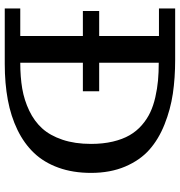

<svg xmlns="http://www.w3.org/2000/svg" viewBox="6 -782 775 828"><g transform="rotate(90 394.0 -367.5)"><path d="M254.9 0H16.1V-66.9H134.8V-336.9H26.9V-407.2H134.8V-665H16.1V-734.9H236.8Q315.9 -734.9 383.5 -724.9Q451.2 -714.8 515.6 -689.2Q580.1 -663.6 625.2 -623.5Q670.4 -583.5 697.8 -519.3Q725.1 -455.1 725.1 -372.1Q725.1 -293.9 702.6 -231.7Q680.2 -169.4 639.4 -126.5Q598.6 -83.5 539.8 -54.9Q481 -26.4 410.2 -13.2Q339.4 0 254.9 0ZM250 -66.9Q311.5 -66.9 361.6 -75.4Q411.6 -84 457 -105.7Q502.4 -127.4 533.2 -161.4Q564 -195.3 582 -248.8Q600.1 -302.2 600.1 -372.1Q600.1 -423.8 590.1 -466.1Q580.1 -508.3 562.7 -538.3Q545.4 -568.4 519.3 -591.1Q493.2 -613.8 464.1 -627.4Q435.1 -641.1 398.4 -649.4Q361.8 -657.7 326.7 -660.9Q291.5 -664.1 250 -664.1V-407.2H373V-336.9H250Z"/></g></svg>

Font: Trocchi
Style: Regular
Weight: 400
Designer: vernon adams
Version: Version 1.0; ttfautohint (v0.8) -l 6 -r 50 -G 100